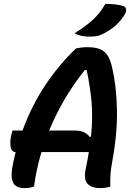

<svg xmlns="http://www.w3.org/2000/svg" viewBox="-20 -951 690 981"><path d="M154 2Q132 10 105 10Q62 10 48 -16Q34 -42 43 -96Q50 -136 60 -174Q38 -175 34 -202Q30 -229 38 -262L44 -284H95Q143 -415 214.5 -520.5Q286 -626 369 -704Q382 -706 396 -708Q410 -710 425 -710Q469 -710 494 -698.5Q519 -687 532.5 -663Q546 -639 554 -601Q575 -511 577.5 -390.5Q580 -270 554 -129Q547 -92 544.5 -60Q542 -28 544 2Q532 6 520.5 8Q509 10 492 10Q447 10 426.5 -13Q406 -36 419 -94Q428 -136 434 -174H192Q178 -128 168.5 -83.5Q159 -39 154 2ZM362 -284Q390 -284 408.5 -275.5Q427 -267 438 -252H445Q455 -353 447.5 -433Q440 -513 423 -592L414 -594Q354 -519 308.5 -440.5Q263 -362 231 -284ZM518 -931Q545 -931 569 -928.5Q593 -926 610 -920Q622 -916 624 -904Q626 -892 618 -878Q598 -845 571.5 -821.5Q545 -798 510 -780Q492 -770 476 -767Q460 -764 437 -764Q412 -764 393.5 -768.5Q375 -773 361 -781Q416 -815 454 -849.5Q492 -884 518 -931Z"/></svg>

Font: Recursive Sn Csl St SmB
Style: Italic
Weight: 600
Italic angle: -15°
Version: Version 1.079;hotconv 1.0.112;makeotfexe 2.5.65598; ttfautoh